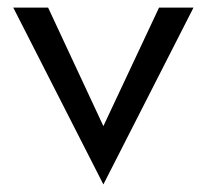

<svg xmlns="http://www.w3.org/2000/svg" viewBox="-20 -471 550 507"><path d="M15 -451 253 16 491 -451H400L253 -138L107 -451Z"/></svg>

Font: Charger Sport
Style: DfBdNrw
Weight: 400
Designer: Jasper
Foundry: Cannot Into Space Fonts
Version: Version 1.1